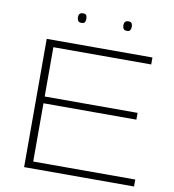

<svg xmlns="http://www.w3.org/2000/svg" viewBox="-93 -951 934 1032"><g transform="rotate(10 374.0 -434.5)"><path d="M108 0V-700H685V-662H151V-393H658V-356H151V-38H708V0ZM525 -817Q511 -817 506 -824.5Q501 -832 501 -843Q501 -855 506 -862Q511 -869 525 -869Q538 -869 542.5 -862Q547 -855 547 -843Q547 -832 542.5 -824.5Q538 -817 525 -817ZM277 -817Q263 -817 258 -824.5Q253 -832 253 -843Q253 -855 258 -862Q263 -869 277 -869Q291 -869 295 -862Q299 -855 299 -843Q299 -832 295 -824.5Q291 -817 277 -817Z"/></g></svg>

Font: Georama Expanded ExtraLight
Style: Regular
Weight: 250
Width: 7
Designer: Jean-Baptiste Levee
Foundry: Production Type
Version: Version 1.001